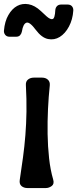

<svg xmlns="http://www.w3.org/2000/svg" viewBox="-42 -947 391 972"><path d="M139 -796Q108 -838 91.5 -832Q75 -826 69 -788Q67 -777 60 -769Q53 -761 39 -761H7Q-8 -761 -15.5 -770.5Q-23 -780 -22 -792Q-18 -839 0.5 -871Q19 -903 45 -917Q71 -931 102.5 -925.5Q134 -920 165 -891L193 -865Q213 -847 224.5 -850.5Q236 -854 238 -896Q239 -908 246.5 -916Q254 -924 268 -924H300Q315 -924 322.5 -915Q330 -906 329 -893Q326 -848 307 -812.5Q288 -777 260.5 -760Q233 -743 201 -749.5Q169 -756 139 -796ZM97 5Q79 5 67 -5Q55 -15 58 -36Q67 -96 74.5 -151Q82 -206 86.5 -263Q91 -320 92 -381.5Q93 -443 89 -517Q88 -535 100 -544.5Q112 -554 129 -554H171Q189 -554 200.5 -543.5Q212 -533 210 -514Q204 -458 201 -395Q198 -332 199 -268.5Q200 -205 206.5 -146Q213 -87 227 -39Q234 -16 220 -5.5Q206 5 190 5Z"/></svg>

Font: OpenDyslexic3
Style: Bold
Weight: 700
Designer: Abelardo Gonzalez
Version: Version 1.000;PS 001.001;hotconv 1.0.56